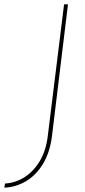

<svg xmlns="http://www.w3.org/2000/svg" viewBox="-60 -722 390 884"><path d="M179 -93Q169 -18 137 34Q105 86 58.5 113Q12 140 -40 142L-37 123Q12 120 53.5 93.5Q95 67 123.5 19Q152 -29 160 -96L235 -702H253Z"/></svg>

Font: Josefin Sans Thin Thin
Style: Italic
Weight: 250
Italic angle: -7°
Version: Version 2.000